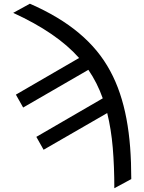

<svg xmlns="http://www.w3.org/2000/svg" viewBox="-20 -781 762 1014"><path d="M49.7 -713.1 137.8 -761.4Q215.9 -727.3 280.5 -688.6Q345.2 -649.9 397.5 -605.8Q449.9 -561.8 490.8 -512.3Q531.6 -462.7 561.8 -406.6Q592 -350.9 613.3 -287.6Q634.6 -224.4 647.9 -153.4Q661.2 -82.4 667.3 -3Q673.3 76.3 673.3 164.8L583.8 213.1Q583.8 97.7 575.5 -0.9Q567.1 -99.4 546.2 -183.9L210.2 9.9L171.9 -58.2L522.7 -261.7Q507.8 -303.6 489 -340.7Q470.2 -377.8 446.7 -412.3L102.3 -213.1L63.9 -281.2L397.7 -474.8Q338.1 -541.9 251.6 -601Q165.1 -660.2 49.7 -713.1Z"/></svg>

Font: Inter P
Style: Regular
Weight: 400
Designer: Rasmus Andersson
Foundry: rsms
Version: Version 3.018;git-588b23468